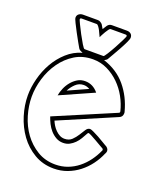

<svg xmlns="http://www.w3.org/2000/svg" viewBox="-128 -735 706 843"><g transform="rotate(20 225.0 -313.5)"><path d="M87 -630Q87 -641 95 -647Q103 -653 114 -653H184Q190 -653 197 -648.5Q204 -644 207 -639L206 -640L216 -623Q221 -632 228.5 -642.5Q236 -653 249 -653H319Q330 -653 337.5 -647Q345 -641 345 -629Q345 -623 337 -606Q329 -589 318.5 -570Q308 -551 297.5 -533Q287 -515 283 -508Q281 -504 276.5 -501.5Q272 -499 269 -497Q334 -476 374 -428Q414 -380 431 -315Q432 -313 432 -308Q432 -291 417 -285L155 -173Q159 -163 165.5 -152.5Q172 -142 181 -133Q190 -124 200.5 -118.5Q211 -113 223 -113Q244 -113 257 -125.5Q270 -138 279 -152.5Q288 -167 296 -179.5Q304 -192 315 -192Q320 -192 332.5 -186Q345 -180 359 -172.5Q373 -165 385.5 -157Q398 -149 404 -146L403 -147Q409 -144 413.5 -138.5Q418 -133 418 -126Q418 -121 414 -113V-114Q402 -85 383 -59.5Q364 -34 339.5 -15Q315 4 285.5 15Q256 26 223 26Q172 26 131.5 2Q91 -22 63.5 -60Q36 -98 21.5 -145Q7 -192 7 -238Q7 -275 17.5 -316Q28 -357 48.5 -393Q69 -429 99.5 -456.5Q130 -484 169 -495Q164 -497 158 -500Q152 -503 149 -508Q145 -515 135 -532.5Q125 -550 114.5 -570Q104 -590 95.5 -607Q87 -624 87 -630ZM223 -484Q175 -484 138.5 -461.5Q102 -439 76.5 -403Q51 -367 38 -323.5Q25 -280 25 -238Q25 -196 38 -152Q51 -108 76.5 -73Q102 -38 139 -15.5Q176 7 223 7Q254 7 280.5 -3Q307 -13 329 -30.5Q351 -48 368 -71Q385 -94 397 -121Q398 -122 398 -125L395 -130Q391 -132 379 -139Q367 -146 354 -153.5Q341 -161 329.5 -167Q318 -173 315 -173Q312 -173 310 -169Q303 -156 295 -142.5Q287 -129 276.5 -118.5Q266 -108 253 -101Q240 -94 223 -94Q205 -94 190 -102.5Q175 -111 163.5 -124Q152 -137 144 -153Q136 -169 131 -184L409 -302Q413 -304 413 -306V-310Q405 -343 388 -374Q371 -405 346 -429.5Q321 -454 290 -469Q259 -484 223 -484ZM172 -513H260Q263 -513 274 -530.5Q285 -548 296.5 -569Q308 -590 317 -608.5Q326 -627 326 -629Q326 -635 319 -635H249Q246 -635 241 -628.5Q236 -622 231 -613.5Q226 -605 221.5 -596.5Q217 -588 216 -585Q214 -588 210.5 -596.5Q207 -605 202.5 -613.5Q198 -622 193 -628.5Q188 -635 184 -635H114Q107 -635 107 -629Q107 -627 115.5 -609Q124 -591 135.5 -569.5Q147 -548 157.5 -530.5Q168 -513 172 -513ZM130 -282Q133 -299 140.5 -316.5Q148 -334 160 -348.5Q172 -363 187.5 -372.5Q203 -382 223 -382Q260 -382 285 -351ZM251 -356Q237 -364 223 -364Q201 -364 185 -348.5Q169 -333 160 -315Z"/></g></svg>

Font: RonaldsonGothicLicht
Style: Regular
Weight: 400
Designer: Mr. Robertson for MacKellar, Smiths & Jordan Co. Philadelphia
Foundry: CAT-Fonts Peter Wiegel
Version: 1.000